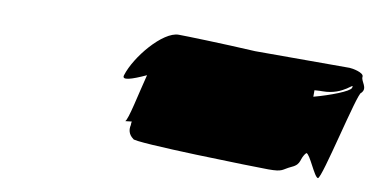

<svg xmlns="http://www.w3.org/2000/svg" viewBox="-44 -856 1029 525"><g transform="rotate(10 470.5 -594.0)"><path d="M288 -619C283 -603 311 -612 350 -630C336 -576 321 -501 313 -496C316 -496 321 -497 331 -498C330 -495 330 -492 330 -488C327 -476 329 -462 343 -452C340 -442 693 -434 721 -434C763 -434 757 -440 783 -452C810 -464 799 -478 816 -496C826 -496 849 -434 859 -434C870 -434 925 -684 935 -684C951 -700 929 -715 931 -728C933 -740 899 -746 892 -746H630C539 -751 434 -754 416 -754C372 -754 304 -672 288 -619ZM311 -496C310 -496 312 -496 313 -496ZM808 -669C820 -670 826 -670 830 -670C891 -670 914 -713 908 -693C905 -683 853 -663 808 -651ZM794 -577Z"/></g></svg>

Font: bitstorm
Style: maxextobl
Weight: 400
Version: Version 0.2